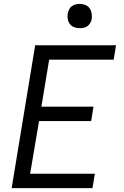

<svg xmlns="http://www.w3.org/2000/svg" viewBox="-20 -968 640 988"><path d="M40 0 161 -735H577L565 -661H233L193 -419H461L449 -345H181L135 -74H468L456 0ZM390 -823Q375 -823 361.5 -828Q348 -833 339.5 -844.5Q331 -856 328.5 -870.5Q326 -885 329 -900Q331 -910 336 -920Q341 -930 350 -936.5Q359 -943 369.5 -945.5Q380 -948 390 -948Q405 -948 419 -942.5Q433 -937 441 -925.5Q449 -914 451.5 -899.5Q454 -885 452 -870Q450 -860 444.5 -850Q439 -840 430 -833.5Q421 -827 410.5 -825Q400 -823 390 -823Z"/></svg>

Font: Iosevka Curly Extended Oblique
Style: Regular
Weight: 400
Width: 7
Italic angle: -9°
Monospace: yes
Designer: Belleve Invis
Foundry: Belleve Invis
Version: Version 11.1.0; ttfautohint (v1.8.3)